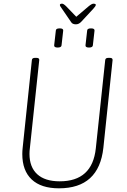

<svg xmlns="http://www.w3.org/2000/svg" viewBox="-20 -1016 691 1042"><path d="M300 6Q203 6 152 -42Q101 -90 101 -180Q101 -188 101.5 -196.5Q102 -205 103 -214L153 -690Q154 -702 170 -702H178Q194 -702 193 -690L142 -211Q140 -196 140 -181Q140 -109 182 -70.5Q224 -32 304 -32Q481 -32 500 -211L551 -690Q552 -702 568 -702H576Q592 -702 591 -690L541 -214Q517 6 300 6ZM463 -758Q443 -758 444 -770L453 -850Q453 -855 457.5 -858.5Q462 -862 474 -862Q494 -862 493 -850L484 -770Q483 -758 463 -758ZM293 -758Q273 -758 274 -770L283 -850Q283 -855 287.5 -858.5Q292 -862 304 -862Q324 -862 323 -850L314 -770Q313 -758 293 -758ZM487 -996Q492 -996 496 -994.5Q500 -993 500 -990Q500 -983 486 -968L421 -898Q408 -884 392 -884Q373 -884 366 -896L316 -969Q312 -975 308.5 -980Q305 -985 305 -989Q305 -996 317 -996Q325 -996 340 -981L394 -925L460 -981Q478 -996 487 -996Z"/></svg>

Font: Asap Semi Condensed Semi Condensed Thin
Style: Italic
Weight: 100
Width: 4
Italic angle: -6°
Designer: Pablo Cosgaya
Foundry: Omnibus-Type
Version: Version 3.001; ttfautohint (v1.8.4.7-5d5b)